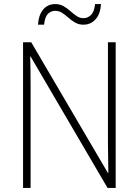

<svg xmlns="http://www.w3.org/2000/svg" viewBox="-20 -921 680 941"><path d="M547 0H507L130 -644H128Q129 -609 129.5 -574Q130 -539 130 -497V0H93V-714H133L509 -73H511Q511 -108 510 -148.5Q509 -189 509 -221V-714H547ZM166 -800Q170 -850 192.5 -875.5Q215 -901 251 -901Q274 -901 292 -890.5Q310 -880 325 -866.5Q340 -853 355.5 -842.5Q371 -832 389 -832Q410 -832 426 -847.5Q442 -863 446 -901H475Q472 -852 448 -826Q424 -800 389 -800Q366 -800 348 -810.5Q330 -821 315 -834.5Q300 -848 284.5 -858Q269 -868 250 -868Q231 -868 215.5 -853.5Q200 -839 196 -800Z"/></svg>

Font: Noto Sans Tamil SemiCondensed ExtraLight
Style: Regular
Weight: 200
Width: 4
Designer: Jelle Bosma - Monotype Design Team
Foundry: Monotype Imaging Inc.
Version: Version 2.004; ttfautohint (v1.8.4.7-5d5b)